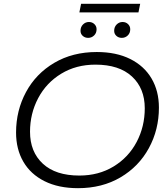

<svg xmlns="http://www.w3.org/2000/svg" viewBox="-20 -978 879 1004"><path d="M64 -285Q64 -400 116 -496.5Q168 -593 264 -649.5Q360 -706 486 -706Q588 -706 661 -669.5Q734 -633 772.5 -567.5Q811 -502 811 -415Q811 -300 758.5 -203.5Q706 -107 610 -50.5Q514 6 388 6Q286 6 213 -30.5Q140 -67 102 -132.5Q64 -198 64 -285ZM737 -412Q737 -516 670 -578Q603 -640 479 -640Q378 -640 300 -592.5Q222 -545 179.5 -464.5Q137 -384 137 -289Q137 -184 204 -122Q271 -60 395 -60Q496 -60 574 -107.5Q652 -155 694.5 -235.5Q737 -316 737 -412ZM401 -817Q401 -837 414 -850Q427 -863 445 -863Q462 -863 473.5 -852Q485 -841 485 -825Q485 -805 472 -792.5Q459 -780 441 -780Q424 -780 412.5 -790.5Q401 -801 401 -817ZM577 -817Q577 -837 590 -850Q603 -863 621 -863Q638 -863 649.5 -852Q661 -841 661 -825Q661 -805 648 -792.5Q635 -780 617 -780Q600 -780 588.5 -790.5Q577 -801 577 -817ZM404 -958H713L704 -913H395Z"/></svg>

Font: Idrija
Style: Italic
Weight: 400
Italic angle: -11.3°
Designer: Julieta Ulanovsky
Foundry: Julieta Ulanovsky
Version: Version 7.200